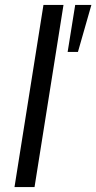

<svg xmlns="http://www.w3.org/2000/svg" viewBox="-20 -756 389 776"><path d="M38.6 0 155.6 -736H236.6L119.6 0ZM253.4 -546.1 283.9 -736H349.3L295 -546.1Z"/></svg>

Font: Mulish ExtraLight
Style: Italic
Weight: 200
Italic angle: -9°
Designer: Vernon Adams
Foundry: Vernon Adams
Version: Version 3.603